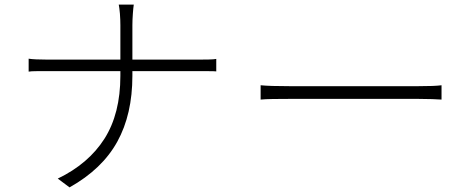

<svg xmlns="http://www.w3.org/2000/svg" viewBox="-20 -784 2040 831"><path d="M843 -526Q863 -526 885 -526.5Q907 -527 916 -529V-475Q907 -476 884.5 -476Q862 -476 842 -476H553V-456Q553 -289 487.5 -170.5Q422 -52 281 27L230 -11Q363 -75 432 -183.5Q501 -292 501 -456V-476H187Q161 -476 138 -476Q115 -476 104 -474V-530Q115 -528 137.5 -527Q160 -526 185 -526H501V-675Q501 -686 500.5 -699Q500 -712 499 -725Q498 -738 496.5 -748.5Q495 -759 494 -764H559Q558 -759 557 -748Q556 -737 555 -724.5Q554 -712 553.5 -698.5Q553 -685 553 -675V-526Z M1108 -415Q1128 -413 1159 -412Q1190 -411 1235 -411H1789Q1828 -411 1852 -412Q1876 -413 1891 -415V-353Q1877 -354 1851 -355Q1825 -356 1790 -356H1235Q1193 -356 1160.5 -355.5Q1128 -355 1108 -353Z"/></svg>

Font: SpoqaHanSansJP-Light
Style: Regular
Weight: 300
Designer: [Source Han Sans]
Ryoko NISHIZUKA  (kana & ideographs); Paul D. Hunt (Latin, Greek & Cyrillic); Wenlong ZHANG  (bopomofo
Foundry: Spoqa (http://bi.spoqa.com)
Version: Version 1.002.20150607